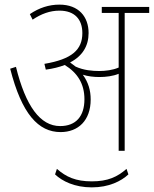

<svg xmlns="http://www.w3.org/2000/svg" viewBox="-20 -652 665 830"><path d="M372 -222C372 -261 362 -296 338 -329C360 -322 385 -319 410 -319C438 -319 469 -323 493 -333V0H519V-596H625V-622H420V-596H493V-360C468 -349 436 -345 409 -345C380 -345 342 -348 307 -364C299 -370 291 -376 283 -382C337 -410 363 -454 363 -509C363 -580 320 -632 237 -632C191 -632 149 -618 109 -591L121 -567C158 -592 196 -606 237 -606C303 -606 336 -568 336 -509C336 -437 291 -396 172 -376L178 -351C209 -355 236 -362 260 -371C315 -337 345 -290 345 -223C345 -149 308 -107 240 -107C154 -107 91 -193 49 -363L24 -355C74 -159 146 -81 242 -81C318 -81 372 -131 372 -222ZM377 158C451 158 504 131 535 102L527 78C487 113 446 132 377 132C307 132 266 113 226 78L218 102C249 131 302 158 377 158Z"/></svg>

Font: Noto Sans Devanagari SemiCondensed Thin
Style: Regular
Weight: 100
Width: 4
Designer: Jelle Bosma - Monotype Design Team
Foundry: Monotype Imaging Inc.
Version: Version 2.004